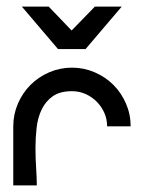

<svg xmlns="http://www.w3.org/2000/svg" viewBox="-20 -559 434 579"><path d="M197 -355Q233 -355 265.5 -341Q298 -327 322 -303Q346 -279 360 -246.5Q374 -214 374 -178H303Q303 -200 294.5 -219Q286 -238 271.5 -252.5Q257 -267 238 -275.5Q219 -284 197 -284Q161 -284 139.5 -269Q118 -254 106 -229.5Q94 -205 90.5 -174.5Q87 -144 87 -112.5Q87 -81 89 -51.5Q91 -22 91 0H20V-178Q20 -214 34 -246.5Q48 -279 72 -303Q96 -327 128.5 -341Q161 -355 197 -355ZM46 -539H127L196 -467L266 -539H347L238 -411H155L46 -539Z"/></svg>

Font: Googee
Style: Regular
Weight: 400
Designer: Peter Wiegel
Foundry: CATFonts Peter Wiegel
Version: 1.000